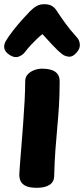

<svg xmlns="http://www.w3.org/2000/svg" viewBox="-40 -879 400 914"><path d="M79.9 -491.7Q79.9 -511.9 92.2 -525.2Q104.6 -538.4 123.2 -545.3Q141.9 -552.1 159.9 -552.1Q202.2 -552.1 223.1 -537.1Q244 -522 244 -492.4Q244 -424.3 240.4 -370.7Q236.9 -317 232.3 -267.6Q227.8 -218.1 223.7 -163.9Q219.7 -109.8 217.9 -40.4Q217.1 -12.1 195.2 1.4Q173.2 15 135.3 15Q100 15 81.7 5.7Q63.4 -3.7 57.6 -17.9Q51.8 -32.1 51.8 -47.1Q51.8 -56.1 54.6 -91.3Q57.3 -126.6 61.4 -177.5Q65.4 -228.4 69.9 -286.1Q74.3 -343.8 77.1 -397.7Q79.9 -451.6 79.9 -491.7ZM78.8 -631.2Q68 -616.4 48.4 -609.3Q28.8 -602.1 5.2 -617.7Q-16.4 -632.3 -19.5 -649.2Q-22.6 -666 -12 -684.4Q1.4 -706.7 22.8 -734.1Q44.2 -761.6 66.6 -786.5Q88.9 -811.4 103.2 -825.8Q120.4 -842.8 135.5 -850.9Q150.6 -859 171.4 -859Q194.1 -859 208.3 -850Q222.4 -841 232.6 -823.8Q245.4 -803.7 269.9 -769.8Q294.3 -735.9 326 -701.2Q338.6 -687.7 340.1 -667.2Q341.6 -646.8 323.6 -627.8Q305.9 -607.3 287.7 -609.2Q269.4 -611 256.7 -620.7Q234.3 -638.1 209.1 -665.4Q183.8 -692.8 162 -716.6Q150.6 -707.9 135.9 -694Q121.2 -680.1 106.4 -664.1Q91.6 -648 78.8 -631.2Z"/></svg>

Font: Playpen Sans
Style: Regular
Weight: 400
Designer: Laura Meseguer, Veronika Burian, José Scaglione, Kostas Bartsokas, Vera Evstafieva, Tom Grace, Yorlmar Campos
Foundry: TypeTogether
Version: Version 2.000